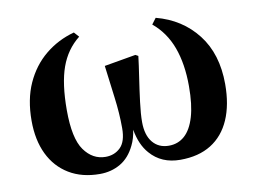

<svg xmlns="http://www.w3.org/2000/svg" viewBox="-66 -650 1010 762"><g transform="rotate(-10 439.0 -269.0)"><path d="M279 17Q207 17 155 -14.5Q103 -46 75.5 -103Q48 -160 48 -238Q48 -324 77 -388Q106 -452 157 -494Q208 -536 274 -554L292 -534Q240 -493 216.5 -427.5Q193 -362 193 -255Q193 -141 227 -93.5Q261 -46 313 -46Q349 -46 373 -69.5Q397 -93 397 -147Q397 -207 388.5 -271.5Q380 -336 372 -402L499 -424L510 -418Q506 -384 498.5 -334.5Q491 -285 485 -237Q479 -189 479 -157Q479 -104 503 -75Q527 -46 568 -46Q605 -46 631.5 -69.5Q658 -93 672.5 -141.5Q687 -190 687 -265Q687 -355 662.5 -421.5Q638 -488 586 -531L604 -555Q707 -528 768.5 -449Q830 -370 830 -248Q830 -165 804 -105.5Q778 -46 727.5 -14.5Q677 17 603 17Q527 17 482 -35Q450 -71 439 -133Q434 -98 421 -72Q399 -26 362 -4.5Q325 17 279 17Z"/></g></svg>

Font: Early Summer Mincho Heavy
Style: Regular
Weight: 900
Designer: GuiWonder
Version: Version 1.002